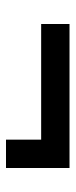

<svg xmlns="http://www.w3.org/2000/svg" viewBox="174 -612 252 640"><g transform="rotate(90 300.0 -292.0)"><path d="M445.5 -186V-303.2H60V-397.7H540V-186Z"/></g></svg>

Font: Manrope ExtraLight
Style: Regular
Weight: 200
Designer: Mikhail Sharanda
Foundry: Mikhail Sharanda
Version: Version 4.505